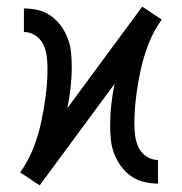

<svg xmlns="http://www.w3.org/2000/svg" viewBox="-20 -545 540 570"><path d="M98 5 83 -4 69 -14 40 -33 42 -36Q65 -69 79.5 -106.5Q94 -144 102.5 -183.5Q111 -223 116 -263Q121 -303 121 -343Q121 -361 118.5 -379.5Q116 -398 108 -414Q100 -430 84.5 -440Q69 -450 51 -450V-520Q72 -520 93 -515Q114 -510 131.5 -497.5Q149 -485 161.5 -467.5Q174 -450 181.5 -430Q189 -410 191 -388.5Q193 -367 193 -346Q193 -315 189.5 -284.5Q186 -254 180 -224L402 -525L417 -516L431 -506L460 -487L458 -484Q435 -451 420.5 -413.5Q406 -376 397.5 -336.5Q389 -297 384 -257Q379 -217 379 -177Q379 -159 381.5 -140.5Q384 -122 392 -106Q400 -90 415.5 -80Q431 -70 449 -70V0Q428 0 407 -5Q386 -10 368.5 -22.5Q351 -35 338.5 -52.5Q326 -70 318.5 -90Q311 -110 309 -131.5Q307 -153 307 -174Q307 -205 310.5 -235.5Q314 -266 320 -296Z"/></svg>

Font: Iosevka Term Curly
Style: Regular
Weight: 400
Designer: Belleve Invis
Foundry: Belleve Invis
Version: Version 32.3.0